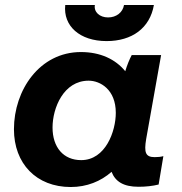

<svg xmlns="http://www.w3.org/2000/svg" viewBox="-20 -741 730 771"><path d="M536 9C565 9 593 6 617 0L636 -114C625 -111 614 -110 601 -110C564 -110 558 -129 567 -183L627 -520H509C500 -503 490 -479 483 -455C444 -503 383 -532 305 -532C139 -532 36 -379 36 -222C36 -84 126 10 264 10C329 10 385 -13 428 -51C443 -12 476 9 536 9ZM336 -417C382 -417 445 -382 445 -288C445 -214 404 -98 306 -98C235 -98 191 -149 191 -229C191 -307 235 -417 336 -417ZM408 -576C510 -576 582 -628 598 -721H478C473 -691 447 -671 414 -671C380 -671 356 -693 361 -721H242C233 -637 300 -576 408 -576Z"/></svg>

Font: Fixel Display 20240404
Style: Bold Italic
Weight: 700
Italic angle: -10°
Designer: AlfaBravo + MacPaw
Foundry: Kyrylo Tkachov, Marchela Mozhyna, Serhii Makarenko, Maria Weinstein, Zakhar Kryvoshyya
Version: Version 1.211;Glyphs 3.2 (3225)